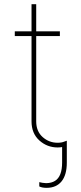

<svg xmlns="http://www.w3.org/2000/svg" viewBox="-20 -696 388 919"><path d="M277.3 -14.6 299.8 -22.5V82Q299.8 141.1 274.7 172.1Q249.5 203.1 203.1 203.1Q192.4 203.1 183.3 201.4Q174.3 199.7 168 196.3V175.8Q174.8 177.7 183.3 179Q191.9 180.2 201.2 180.7Q226.6 180.2 243.4 169.7Q260.3 159.2 268.8 137.2Q277.3 115.2 277.3 82ZM130.9 -675.8H153.3V-115.2Q153.3 -67.4 184.1 -40Q214.8 -12.7 255.9 -12.7Q266.1 -12.7 274.9 -14.4Q283.7 -16.1 293 -19.5L299.8 1Q289.1 5.4 278.8 7.6Q268.6 9.8 255.9 9.8Q205.6 9.8 168.2 -23.9Q130.9 -57.6 130.9 -115.2ZM266.6 -545.9V-523.4H50.8V-545.9Z"/></svg>

Font: Inter Tight Thin
Style: Regular
Weight: 250
Designer: Rasmus Andersson
Foundry: rsms
Version: Version 3.004